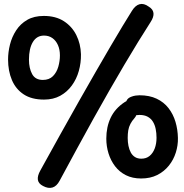

<svg xmlns="http://www.w3.org/2000/svg" viewBox="-20 -871 914 952"><path d="M679.7 14Q636.8 14 604.3 -2.3Q571.9 -18.7 550.5 -46.8Q529.1 -74.9 518.1 -110.2Q507.1 -145.4 507.1 -183.6Q507.1 -241.6 528.8 -287.3Q550.6 -333 596.6 -363.6Q605.1 -369.3 611 -372.1Q616.9 -374.9 627.1 -374.9Q638.1 -374.9 650.4 -366.7Q662.8 -358.6 662.8 -338.3Q662.8 -318.2 657.7 -304.7Q652.7 -291.2 647.4 -286Q634.4 -271.8 626.6 -256.6Q618.7 -241.4 615.9 -224.5Q613.2 -207.6 613.2 -186.8Q613.2 -166.1 617 -147.7Q620.8 -129.2 628.5 -114.9Q636.2 -100.7 649.2 -92.4Q662.2 -84.2 680.7 -84.2Q705.1 -84.2 721.7 -97.8Q738.2 -111.3 747.2 -134.9Q756.1 -158.4 756.1 -187.8Q756.1 -210.7 752 -231.2Q747.9 -251.8 738.4 -267.3Q729 -282.9 712.6 -292Q696.2 -301.1 671.9 -301.1Q665.7 -301.1 658.2 -300.1Q650.7 -299.1 642.7 -297.1Q625.7 -293.1 615.3 -313.4Q604.9 -333.8 604.9 -357.6Q604.9 -382 631.7 -391.6Q641.9 -395.6 652.6 -397.1Q663.2 -398.6 671.9 -398.6Q720.9 -398.6 756.7 -381.6Q792.6 -364.6 815.7 -334.7Q838.8 -304.8 850.1 -266.8Q861.4 -228.8 862.2 -186.8Q863 -150.4 851.8 -114.7Q840.6 -78.9 817.3 -49.8Q794 -20.7 759.7 -3.3Q725.3 14 679.7 14ZM198.4 -377.2Q136.8 -377.2 97.4 -403.2Q58.1 -429.1 39.1 -474.1Q20 -519.1 20 -576.2Q20 -612.2 29.5 -650.2Q39 -688.2 60.2 -720.6Q81.3 -753 115.1 -772.5Q148.8 -792 197.2 -792Q256.2 -792 296.6 -766Q336.9 -740 358.4 -697Q379.9 -654 381.4 -602Q382.2 -559.9 370.9 -519.5Q359.7 -479.1 336.2 -447Q312.8 -414.9 278.6 -396.1Q244.3 -377.2 198.4 -377.2ZM123.6 -575Q123.6 -532.9 139.3 -503.8Q155 -474.7 192.4 -474.7Q223.8 -474.7 242.4 -493.3Q261 -512 269.1 -540.3Q277.1 -568.6 277.1 -596Q277.1 -625.4 267.2 -647.6Q257.3 -669.8 239.7 -682.2Q222.1 -694.6 198.2 -694.6Q162.3 -694.6 142.9 -662.6Q123.6 -630.7 123.6 -575ZM633.9 -816.8Q651.1 -844.6 672.2 -850.1Q693.3 -855.7 717.2 -838.3Q738.7 -825.7 741 -806.2Q743.3 -786.7 726.1 -760.7Q698 -717.1 665.4 -664.1Q632.8 -611.1 596.8 -550.3Q560.9 -489.4 522.3 -422.3Q483.7 -355.1 443.3 -282.4Q402.9 -209.8 360.9 -132.4Q318.9 -55.1 275.7 25Q261 52.6 240 58.8Q219 65 193.1 51Q170.9 39.7 167.8 20.7Q164.7 1.7 180.1 -25.9Q232.1 -120.4 280.2 -206.6Q328.2 -292.7 372.2 -370.5Q416.2 -448.3 455.2 -515.9Q494.2 -583.4 527.4 -640.2Q560.7 -696.9 587.6 -741.5Q614.6 -786.1 633.9 -816.8Z"/></svg>

Font: Playpen Sans Arabic
Style: Regular
Weight: 400
Designer: Azza Alameddine, Laura Meseguer, Veronika Burian, José Scaglione
Foundry: TypeTogether
Version: Version 2.000